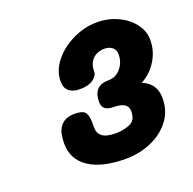

<svg xmlns="http://www.w3.org/2000/svg" viewBox="-95 -954 689 686"><g transform="rotate(-20 249.5 -611.0)"><path d="M469 -524Q469 -474 441 -438Q413 -402 368 -383Q323 -364 272 -364Q182 -364 132.5 -397Q83 -430 83 -491Q83 -506 86 -524Q91 -550 108 -564Q125 -578 154 -578Q184 -578 193.5 -566.5Q203 -555 203 -528V-508Q203 -486 218.5 -474Q234 -462 271 -462Q297 -462 322.5 -472Q348 -482 348 -518Q348 -553 293 -553Q251 -553 251 -587Q251 -649 308 -649Q338 -649 356.5 -671.5Q375 -694 375 -724Q375 -742 363 -751Q351 -760 334 -760Q306 -760 289 -743Q272 -726 272 -697Q272 -680 254 -667Q236 -654 203 -654Q176 -654 161.5 -666.5Q147 -679 147 -703Q147 -744 175.5 -779.5Q204 -815 249 -836.5Q294 -858 341 -858Q383 -858 419.5 -841Q456 -824 477.5 -795.5Q499 -767 499 -734Q499 -692 477 -656Q455 -620 418 -600Q469 -579 469 -524Z"/></g></svg>

Font: Mali
Style: Bold Italic
Weight: 700
Italic angle: -10°
Version: Version 1.000; ttfautohint (v1.6)